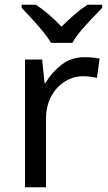

<svg xmlns="http://www.w3.org/2000/svg" viewBox="-20 -786 453 806"><path d="M335 -546Q350 -546 367.5 -544.5Q385 -543 398 -540L387 -459Q374 -462 358.5 -464Q343 -466 329 -466Q288 -466 252 -443.5Q216 -421 194.5 -380.5Q173 -340 173 -286V0H85V-536H157L167 -438H171Q197 -482 238 -514Q279 -546 335 -546ZM194 -606Q181 -629 159 -655.5Q137 -682 113 -708Q89 -734 71 -753V-766H131Q157 -749 185 -725Q213 -701 238 -674Q265 -701 293 -725Q321 -749 347 -766H409V-753Q390 -734 365.5 -708Q341 -682 318.5 -655.5Q296 -629 284 -606Z"/></svg>

Font: Noto Sans Tangsa
Style: Regular
Weight: 400
Designer: David Williams
Foundry: Google LLC
Version: Version 1.504